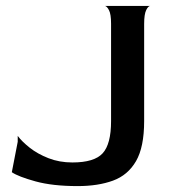

<svg xmlns="http://www.w3.org/2000/svg" viewBox="-20 -620 579 650"><path d="M243 10Q158 10 100 -6Q42 -22 20 -37L40 -140V-160Q54 -141 80.5 -120Q107 -99 144 -84.5Q181 -70 225 -70Q299 -70 327.5 -101Q356 -132 356 -210V-540Q356 -572 349 -585.5Q342 -599 335 -600H489Q482 -600 475 -586Q468 -572 468 -539V-210Q468 -122 440.5 -74.5Q413 -27 362.5 -8.5Q312 10 243 10Z"/></svg>

Font: Red Rose
Style: Regular
Weight: 400
Designer: Jaikishan Patel
Version: Version 2.000; ttfautohint (v1.8.3)